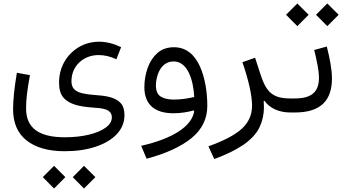

<svg xmlns="http://www.w3.org/2000/svg" viewBox="-20 -638 1953 1089"><path d="M286.6 431.2 350.6 366.7 286.6 302.7 222.7 366.7ZM456.5 431.2 521 366.7 456.5 302.7 392.6 366.7ZM667 -370.6C624 -391.1 582.5 -401.4 542.5 -401.4C500.5 -401.4 462.4 -391.1 427.7 -371.1C358.9 -330.1 314.9 -257.8 314.9 -169.4C314.9 -131.8 323.2 -103.5 339.8 -84.5C373 -45.4 432.6 -33.7 501.5 -28.3C561.5 -24.4 614.3 -20.5 614.3 27.8C614.3 49.8 602.5 69.3 578.6 86.4C531.2 120.6 447.3 140.6 347.2 140.6C202.1 140.6 127.9 88.9 127.9 -22.5C127.9 -47.9 129.4 -74.7 132.8 -103C136.2 -131.3 141.6 -167.5 149.9 -211.9L75.7 -225.1C61.5 -140.6 54.2 -72.3 54.2 -18.1C54.2 59.1 79.6 118.2 130.9 158.7C182.1 199.2 253.9 219.7 346.7 219.7C412.6 219.7 470.7 211.4 522 194.3C624 160.6 686 97.7 686 15.6C686 -14.2 679.2 -36.6 665.5 -52.2C638.2 -83 590.3 -93.8 533.7 -97.7C443.4 -105.5 385.3 -111.3 385.3 -177.7C385.3 -264.2 453.1 -325.7 539.1 -325.7C572.8 -325.7 606.4 -317.9 640.1 -301.8Z M1081.5 -6.8C1067.4 79.6 959 148.4 780.8 189L811.5 262.2C920.4 233.4 1005.4 194.3 1065.4 146C1125.5 97.2 1155.8 36.1 1155.8 -37.6C1155.8 -113.8 1143.6 -194.8 1114.3 -260.7C1084.5 -326.7 1037.1 -370.1 966.8 -370.1C929.2 -370.1 897.9 -359.4 873 -337.4C848.1 -315.4 829.6 -287.1 817.4 -252.4C805.2 -217.8 798.8 -181.2 798.8 -143.6C798.8 -41.5 861.8 4.4 963.4 4.4C1006.3 4.4 1045.9 -2.4 1078.6 -11.7ZM1081.5 -87.9C1048.3 -80.1 1009.8 -73.2 965.3 -73.2C934.6 -73.2 909.7 -79.1 891.6 -90.3C873.5 -101.6 864.3 -122.6 864.3 -152.8C864.3 -174.3 868.2 -195.8 875.5 -216.8C890.1 -258.8 919.4 -289.6 964.8 -289.6C1049.3 -289.6 1077.6 -172.4 1081.5 -87.9Z M1355 -285.2C1389.6 -185.1 1409.7 -96.7 1409.7 -38.6C1409.7 12.7 1390.6 55.7 1352.5 91.3C1314 127 1250.5 160.2 1162.1 191.9L1195.3 264.2C1263.2 239.3 1318.8 211.9 1362.3 182.1C1405.3 151.9 1435.1 119.1 1452.1 83.5C1468.8 47.9 1477.1 9.8 1477.1 -30.3C1477.1 -41.5 1476.6 -52.7 1475.6 -64.5L1480.5 -65.9C1509.3 -24.4 1562.5 0 1627 0H1627.9V-79.6H1627C1527.3 -79.6 1490.7 -114.7 1458 -214.4L1426.8 -310.5Z M1762.2 -354.5C1777.8 -290.5 1789.1 -235.8 1789.1 -196.8C1789.1 -120.1 1751 -79.6 1652.8 -79.6H1627.9C1618.7 -79.6 1613.8 -66.4 1613.8 -40C1613.8 -13.2 1618.7 0 1627.9 0H1652.8C1799.3 0 1862.8 -68.4 1862.8 -192.9C1862.8 -242.2 1851.1 -305.2 1833.5 -374ZM1666.5 -489.7 1730.5 -554.2 1666.5 -618.2 1602.5 -554.2ZM1836.4 -489.7 1900.9 -554.2 1836.4 -618.2 1772.5 -554.2Z"/></svg>

Font: Estedad Regular
Style: Regular
Weight: 400
Designer: Amin Abedi
Version: Version 7.3